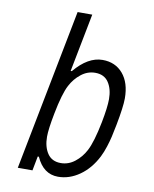

<svg xmlns="http://www.w3.org/2000/svg" viewBox="-99 -991 864 1075"><g transform="rotate(10 333.5 -453.5)"><path d="M438.8 -677.1Q511.7 -677.1 555 -626Q598.3 -574.9 598.3 -486.3Q598.3 -438.8 578.1 -333.3Q569 -287.8 563.5 -263Q557.9 -238.3 547.2 -204.8Q536.5 -171.2 522.8 -143.9Q485.7 -71 427.7 -30.3Q369.8 10.4 305.3 10.4Q222 10.4 181 -81.4H174.5L158.9 0H75.5L253.9 -916.7H337.2L272.8 -585.3H279.3Q356.1 -677.1 438.8 -677.1ZM410.8 -599Q367.2 -599 331.1 -570.6Q294.9 -542.3 272.8 -500Q246.7 -451.2 224 -333.3Q206.4 -242.8 206.4 -199.9Q206.4 -142.6 231.4 -105.1Q256.5 -67.7 307.3 -67.7Q350.9 -67.7 387 -96Q423.2 -124.3 445.3 -166.7Q472 -217.4 494.8 -333.3Q511.7 -420.6 511.7 -466.8Q511.7 -524.1 487 -561.5Q462.2 -599 410.8 -599Z"/></g></svg>

Font: Monoid
Style: Italic
Weight: 400
Width: 4
Italic angle: -11°
Monospace: yes
Version: Version 0.61